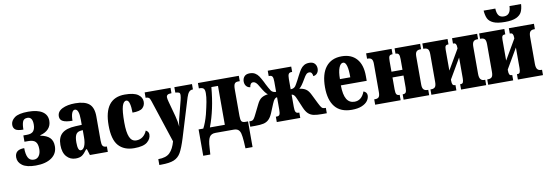

<svg xmlns="http://www.w3.org/2000/svg" viewBox="-67 -1254 5654 1974"><g transform="rotate(-10 2760.5 -267.0)"><path d="M30 -107Q30 -146 53.5 -166.5Q77 -187 128 -187Q128 -123 146 -88Q164 -53 206 -53Q240 -53 259.5 -80Q279 -107 279 -151Q279 -204 257 -227.5Q235 -251 183 -251H142V-317H179Q229 -317 248 -341.5Q267 -366 267 -410Q267 -488 214 -488Q176 -488 164.5 -458.5Q153 -429 153 -376Q93 -376 70.5 -393Q48 -410 48 -443Q48 -486 90 -517.5Q132 -549 233 -549Q329 -549 380 -515.5Q431 -482 431 -420Q431 -370 400.5 -336.5Q370 -303 314 -289V-284Q379 -272 410.5 -240.5Q442 -209 442 -152Q442 -76 381.5 -33Q321 10 215 10Q121 10 75.5 -23Q30 -56 30 -107Z M500 -154Q500 -235 545.5 -274Q591 -313 684 -317L752 -320V-374Q752 -486 709 -486Q689 -486 677.5 -458Q666 -430 666 -378Q599 -378 567 -394Q535 -410 535 -446Q535 -497 588 -523.5Q641 -550 723 -550Q822 -550 868.5 -511Q915 -472 915 -380V-126Q915 -86 925.5 -71Q936 -56 965 -56H968V0H781L761 -64H752Q722 -22 698 -6Q674 10 632 10Q575 10 537.5 -32Q500 -74 500 -154ZM753 -191V-265L728 -262Q694 -258 680 -231.5Q666 -205 666 -150Q666 -64 698 -64Q723 -64 738 -99Q753 -134 753 -191Z M1023 -266Q1023 -550 1241 -550Q1336 -550 1378.5 -520Q1421 -490 1421 -444Q1421 -404 1393.5 -378.5Q1366 -353 1288 -353Q1288 -412 1278 -449Q1268 -486 1246 -486Q1217 -486 1202 -436.5Q1187 -387 1187 -267Q1187 -165 1208.5 -115Q1230 -65 1278 -65Q1317 -65 1346 -87.5Q1375 -110 1390 -148Q1420 -132 1420 -103Q1420 -57 1379.5 -23.5Q1339 10 1243 10Q1137 10 1080 -54Q1023 -118 1023 -266Z M1466 164Q1548 164 1587 125.5Q1626 87 1647 10L1501 -434Q1492 -463 1481.5 -471.5Q1471 -480 1452 -480H1447V-536H1717V-480H1713Q1687 -480 1675.5 -471.5Q1664 -463 1664 -447Q1664 -430 1673 -398L1716 -240Q1732 -180 1736 -127Q1740 -173 1749 -206L1797 -392Q1800 -404 1803 -420Q1806 -436 1806 -447Q1806 -465 1796.5 -471Q1787 -477 1761 -479L1757 -480V-536H1941V-480H1938Q1915 -480 1900 -463.5Q1885 -447 1873 -410L1749 -4Q1718 95 1692 140.5Q1666 186 1620 205.5Q1574 225 1485 225H1466Z M1927 -65H1976Q2005 -119 2028 -204Q2046 -278 2055.5 -329Q2065 -380 2065 -420Q2065 -455 2052.5 -467.5Q2040 -480 2012 -480H2003V-536H2430V-480H2412Q2386 -480 2375.5 -464Q2365 -448 2365 -406V-128Q2365 -88 2374.5 -73Q2384 -58 2415 -58H2442V210H2368L2364 137Q2360 83 2353 55Q2346 27 2329.5 13.5Q2313 0 2282 0H2092Q2047 0 2028.5 30.5Q2010 61 2006 137L2001 210H1927ZM2201 -65V-471H2132Q2112 -239 2045 -65Z M2455 -56H2466Q2480 -56 2488.5 -60Q2497 -64 2506 -77Q2515 -90 2529 -119L2576 -214Q2597 -258 2624.5 -275.5Q2652 -293 2691 -297Q2676 -308 2660.5 -329.5Q2645 -351 2624 -387Q2605 -421 2591.5 -433Q2578 -445 2561 -445Q2546 -445 2537 -432.5Q2528 -420 2526 -400Q2501 -402 2485 -421Q2469 -440 2469 -469Q2469 -500 2487.5 -521Q2506 -542 2544 -542Q2577 -542 2599.5 -528.5Q2622 -515 2637.5 -492Q2653 -469 2674 -428Q2684 -409 2685 -405Q2693 -390 2706.5 -364.5Q2720 -339 2727 -330Q2745 -307 2779 -307V-413Q2779 -452 2770.5 -466Q2762 -480 2742 -480H2732V-536H2977V-480H2968Q2948 -480 2939.5 -466Q2931 -452 2931 -414V-307Q2964 -307 2982 -330Q2991 -342 3016 -389L3036 -428Q3057 -469 3072.5 -492Q3088 -515 3110.5 -528.5Q3133 -542 3166 -542Q3204 -542 3222.5 -521Q3241 -500 3241 -469Q3241 -440 3225 -421Q3209 -402 3184 -400Q3182 -421 3173.5 -433Q3165 -445 3148 -445Q3131 -445 3118 -433Q3105 -421 3086 -387Q3065 -351 3049.5 -329.5Q3034 -308 3019 -297Q3058 -293 3085.5 -275.5Q3113 -258 3134 -214L3181 -119Q3201 -78 3212.5 -67Q3224 -56 3244 -56H3254V0H3203Q3150 0 3117.5 -7Q3085 -14 3062 -35.5Q3039 -57 3021 -99L2982 -191Q2968 -227 2956 -239Q2944 -251 2931 -251V-122Q2931 -85 2939 -70.5Q2947 -56 2968 -56H2977V0H2732V-56H2742Q2764 -56 2771.5 -70Q2779 -84 2779 -122V-251Q2766 -251 2753.5 -238.5Q2741 -226 2727 -191L2689 -99Q2671 -57 2648 -35.5Q2625 -14 2592.5 -7Q2560 0 2507 0H2455Z M3282 -265Q3282 -405 3340 -477.5Q3398 -550 3505 -550Q3605 -550 3660.5 -487.5Q3716 -425 3716 -308V-257H3446Q3447 -159 3474.5 -113Q3502 -67 3557 -67Q3631 -67 3664 -155Q3680 -150 3690 -138Q3700 -126 3700 -109Q3700 -79 3680.5 -52Q3661 -25 3619.5 -7.5Q3578 10 3515 10Q3398 10 3340 -61Q3282 -132 3282 -265ZM3556 -322Q3557 -399 3545 -441Q3533 -483 3509 -483Q3482 -483 3465 -440.5Q3448 -398 3448 -322Z M3759 -56H3769Q3795 -56 3807 -69.5Q3819 -83 3819 -121V-416Q3819 -452 3806.5 -466Q3794 -480 3769 -480H3759V-536H4025V-480H4021Q3999 -480 3991 -467Q3983 -454 3983 -415V-305H4098V-416Q4098 -453 4089.5 -466.5Q4081 -480 4059 -480H4056V-536H4323V-480H4314Q4288 -480 4274.5 -466Q4261 -452 4261 -415V-121Q4261 -86 4274.5 -71Q4288 -56 4314 -56H4323V0H4056V-56H4059Q4081 -56 4089.5 -69Q4098 -82 4098 -121V-245H3983V-121Q3983 -83 3991.5 -69.5Q4000 -56 4021 -56H4025V0H3759Z M4346 -56H4355Q4381 -56 4394 -70Q4407 -84 4407 -124V-412Q4407 -452 4394 -466Q4381 -480 4355 -480H4346V-536H4609V-480H4602Q4586 -480 4578.5 -469.5Q4571 -459 4571 -431V-213L4693 -422V-433Q4693 -480 4664 -480H4656V-536H4918V-480H4908Q4882 -480 4869 -465Q4856 -450 4856 -411V-129Q4856 -89 4869.5 -72.5Q4883 -56 4908 -56H4918V0H4656V-56H4665Q4680 -56 4686.5 -69Q4693 -82 4693 -113V-328L4571 -119V-108Q4571 -79 4578 -67.5Q4585 -56 4600 -56H4607V0H4346Z M4939 -56H4948Q4974 -56 4987 -70Q5000 -84 5000 -124V-412Q5000 -452 4987 -466Q4974 -480 4948 -480H4939V-536H5202V-480H5195Q5179 -480 5171.5 -469.5Q5164 -459 5164 -431V-213L5286 -422V-433Q5286 -480 5257 -480H5249V-536H5511V-480H5501Q5475 -480 5462 -465Q5449 -450 5449 -411V-129Q5449 -89 5462.5 -72.5Q5476 -56 5501 -56H5511V0H5249V-56H5258Q5273 -56 5279.5 -69Q5286 -82 5286 -113V-328L5164 -119V-108Q5164 -79 5171 -67.5Q5178 -56 5193 -56H5200V0H4939ZM5025 -759H5147Q5149 -710 5166.5 -687Q5184 -664 5221 -664Q5292 -664 5295 -759H5416Q5413 -710 5397.5 -677.5Q5382 -645 5340.5 -625.5Q5299 -606 5223 -606Q5143 -606 5101 -625Q5059 -644 5044 -676Q5029 -708 5025 -759Z"/></g></svg>

Font: Noto Serif CondBlack
Style: Regular
Weight: 900
Width: 3
Designer: Monotype Design Team
Foundry: Monotype Imaging Inc.
Version: Version 1.001